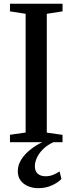

<svg xmlns="http://www.w3.org/2000/svg" viewBox="-20 -763 389 1030"><path d="M117.5 -52V-689L33.5 -702V-743H315.5V-702L231 -689V-51.5L315.5 -39.5V0H33.5V-40ZM184.5 246.5Q157.5 246.5 132.2 236.5Q107 226.5 91.2 206.2Q75.5 186 75.5 155Q75.5 123.5 93.2 94.5Q111 65.5 141.2 41Q171.5 16.5 208.5 -1L233.5 -5L268 -1Q232.5 15.5 210.2 38Q188 60.5 177.5 84.2Q167 108 167 129Q167 155 182.5 168.8Q198 182.5 224.5 182.5Q246.5 182.5 265 175Q283.5 167.5 299.5 156.5L309.5 196.5Q293 215.5 259.5 231Q226 246.5 184.5 246.5Z"/></svg>

Font: Merriweather 60pt Medium
Style: Regular
Weight: 500
Version: Version 2.100